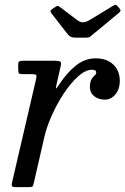

<svg xmlns="http://www.w3.org/2000/svg" viewBox="-20 -770 516 790"><path d="M257.5 -630.5 193 -713.5Q188 -720 187.5 -723.8Q187 -727.5 195 -733L205.5 -740Q215 -746.5 218.5 -745.5Q222 -744.5 229.5 -739L296.5 -688Q309.5 -678.5 321 -678.2Q332.5 -678 349.5 -688L445 -746Q454 -751.5 457.5 -750Q461 -748.5 466 -741.5L470 -737.5Q475.5 -731 476 -727Q476.5 -723 468 -716L360.5 -627Q354 -621.5 349.5 -618.2Q345 -615 333 -615H293Q277.5 -615 270.2 -619.2Q263 -623.5 257.5 -630.5ZM73.5 -520H204.5Q222 -520 227.8 -516.5Q233.5 -513 230 -499L214 -429Q209 -408 210.8 -406.5Q212.5 -405 227.5 -428Q256.5 -472 293.2 -501Q330 -530 374 -530Q418.5 -530 445.8 -504.8Q473 -479.5 473 -436Q473 -404.5 455.2 -382.2Q437.5 -360 411 -360Q385.5 -360 367.8 -374Q350 -388 350 -411Q350 -433 356.5 -443.8Q363 -454.5 369.5 -459.8Q376 -465 376 -471Q376 -483 359 -483Q332 -483 301.8 -456Q271.5 -429 243.2 -386.5Q215 -344 193.8 -296.5Q172.5 -249 163 -208.5L119 -17Q116.5 -5.5 113.8 -2.8Q111 0 96.5 0H45.5Q30 0 28.8 -5Q27.5 -10 30 -21L128 -442.5Q131.5 -458 129 -461.5Q126.5 -465 107.5 -465H71.5Q59.5 -465 57.2 -469.2Q55 -473.5 55 -486V-504Q55 -515 59.5 -517.5Q64 -520 73.5 -520Z"/></svg>

Font: Besley*
Style: Italic
Weight: 400
Italic angle: -13°
Designer: Owen Earl
Foundry: indestructible type*
Version: Version 2.000; ttfautohint (v1.8.3)